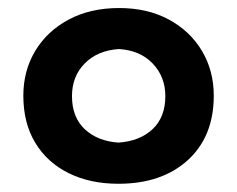

<svg xmlns="http://www.w3.org/2000/svg" viewBox="-20 -791 590 478"><path d="M274.9 -333.5Q204.1 -333.5 150.6 -360.1Q97.2 -386.7 67.6 -435.8Q38.1 -484.9 38.1 -552.7Q38.1 -614.7 67.6 -664.1Q97.2 -713.4 150.9 -742.2Q204.6 -771 276.4 -771Q347.7 -771 400.6 -742.2Q453.6 -713.4 482.9 -664.1Q512.2 -614.7 512.2 -552.7Q512.2 -451.2 447.5 -392.3Q382.8 -333.5 274.9 -333.5ZM274.9 -436Q327.6 -439.5 359.6 -469.2Q391.6 -499 391.6 -551.8Q391.6 -599.6 360.4 -632.6Q329.1 -665.5 276.4 -668.9Q223.1 -665.5 191.2 -633.3Q159.2 -601.1 159.2 -551.8Q159.2 -499 191.2 -469.2Q223.1 -439.5 274.9 -436Z"/></svg>

Font: Pinar-FD SemiBold
Style: Regular
Weight: 600
Designer: Amin Abedi
Version: Version 2.000